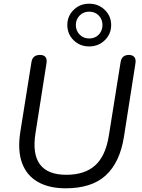

<svg xmlns="http://www.w3.org/2000/svg" viewBox="-20 -1009 768 1038"><path d="M335 9Q246 9 185.5 -25Q125 -59 99.5 -127Q74 -195 90 -297L150 -673Q156 -712 196 -712Q239 -712 231 -665L172 -290Q136 -64 339 -64Q437 -64 493.5 -114Q550 -164 568 -273L632 -673Q638 -712 677 -712Q697 -712 706.5 -700Q716 -688 712 -665L650 -269Q628 -131 552 -61Q476 9 335 9ZM462 -758Q412 -758 378 -791.5Q344 -825 344 -874Q344 -922 378 -955.5Q412 -989 462 -989Q512 -989 546.5 -955.5Q581 -922 581 -874Q581 -825 546.5 -791.5Q512 -758 462 -758ZM462 -801Q494 -801 514 -822Q534 -843 534 -874Q534 -904 514 -925Q494 -946 462 -946Q431 -946 410.5 -925Q390 -904 390 -874Q390 -843 410.5 -822Q431 -801 462 -801Z"/></svg>

Font: Nunito
Style: Italic
Weight: 400
Italic angle: -9°
Designer: Vernon Adams
Foundry: Vernon Adams
Version: Version 3.601; ttfautohint (v1.8.2.53-6de2)